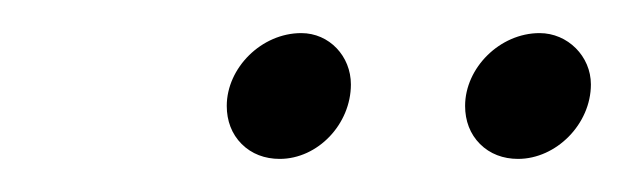

<svg xmlns="http://www.w3.org/2000/svg" viewBox="-20 -721 377 116"><path d="M270 -634C276 -628 284 -625 293 -625C316 -625 337 -646 337 -670C337 -687 323 -701 306 -701C282 -701 261 -680 261 -657C261 -648 264 -640 270 -634ZM126 -634C132 -628 140 -625 149 -625C172 -625 192 -646 192 -670C192 -687 179 -701 162 -701C138 -701 117 -680 117 -657C117 -648 120 -640 126 -634Z"/></svg>

Font: Momo Neue ExtLt
Style: Italic
Weight: 200
Italic angle: -10°
Designer: Ninad Kale (Devanagari), Jonny Pinhorn (Latin)
Foundry: Indian Type Foundry
Version: 4.004